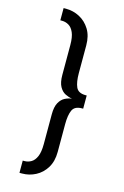

<svg xmlns="http://www.w3.org/2000/svg" viewBox="-150 -877 750 1160"><g transform="rotate(15 225.0 -297.0)"><path d="M112.5 218H96.5V141.5H107.5Q129.5 141.5 149.2 130Q169 118.5 181.2 90.5Q193.5 62.5 193.5 12.5V-173.5Q193.5 -221 208 -247Q222.5 -273 244.2 -283.8Q266 -294.5 287 -297Q266 -300 244.2 -310.8Q222.5 -321.5 208 -347.5Q193.5 -373.5 193.5 -421V-607Q193.5 -657 181.2 -685Q169 -713 149.2 -724.5Q129.5 -736 107.5 -736H96.5V-812.5H112.5Q157.5 -812.5 197.2 -791.5Q237 -770.5 262 -730Q287 -689.5 287 -630.5V-456.5Q287 -400.5 301 -369.5Q315 -338.5 360.5 -338.5H368V-256H360.5Q315 -256 301 -225Q287 -194 287 -137.5V36Q287 95 262 135.8Q237 176.5 197.2 197.2Q157.5 218 112.5 218Z"/></g></svg>

Font: Trispace Condensed
Style: Regular
Weight: 400
Width: 3
Designer: Tyler Finck
Foundry: Etcetera Type Company
Version: Version 1.210; ttfautohint (v1.8.3)